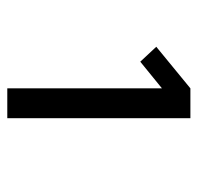

<svg xmlns="http://www.w3.org/2000/svg" viewBox="-28 -850 555 540"><g transform="rotate(90 250.0 -580.5)"><path d="M229 -323V-758L154 -697L112 -742L229 -838H313V-323Z"/></g></svg>

Font: Iosevka Curly Semibold
Style: Regular
Weight: 600
Monospace: yes
Designer: Belleve Invis
Foundry: Belleve Invis
Version: Version 22.1.2; ttfautohint (v1.8.4)